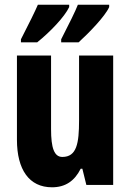

<svg xmlns="http://www.w3.org/2000/svg" viewBox="-20 -786 554 816"><path d="M444 -756V-766H311C301 -740 274 -685 240 -619V-606H314C358 -646 427 -717 444 -756ZM274 -756V-766H141C130 -740 104 -687 69 -619V-606H138C193 -650 255 -715 274 -756ZM461 -550H316V-274C316 -177 306 -119 245 -119C210 -119 197 -158 197 -237V-550H52V-192C52 -65 104 10 201 10C258 10 297 -17 323 -69H330L347 0H461Z"/></svg>

Font: Noto Sans Lao UI ExtCond ExtBd
Style: Regular
Weight: 800
Width: 2
Designer: Monotype Design Team
Foundry: Monotype Imaging Inc.
Version: Version 2.000